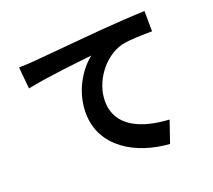

<svg xmlns="http://www.w3.org/2000/svg" viewBox="-131 -921 1262 1138"><g transform="rotate(-20 500.0 -352.0)"><path d="M71 -688 84 -551C200 -576 404 -598 498 -608C431 -557 350 -443 350 -299C350 -83 548 30 757 44L804 -93C635 -102 481 -162 481 -326C481 -445 571 -575 692 -607C745 -619 831 -619 885 -620L884 -748C814 -746 704 -739 601 -731C418 -715 253 -700 170 -693C150 -691 111 -689 71 -688Z"/></g></svg>

Font: Source Han Sans KR
Style: Bold
Weight: 700
Designer: Ryoko NISHIZUKA 西塚涼子 (kana, bopomofo & ideographs); Paul D. Hunt (Latin, Greek & Cyrillic); Sandoll Communications 산돌커뮤니
Foundry: Adobe
Version: Version 2.004;hotconv 1.0.118;makeotfexe 2.5.65603